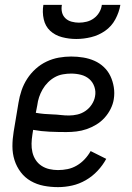

<svg xmlns="http://www.w3.org/2000/svg" viewBox="-20 -760 540 788"><path d="M218 8Q188 8 159.5 2.5Q131 -3 106.5 -17Q82 -31 65 -53.5Q48 -76 39.5 -103Q31 -130 31 -159.5Q31 -189 36 -219L56 -339Q60 -364 68.5 -389Q77 -414 91.5 -436.5Q106 -459 126.5 -477.5Q147 -496 171.5 -507.5Q196 -519 221.5 -523.5Q247 -528 272 -528Q297 -528 321.5 -524Q346 -520 367.5 -510.5Q389 -501 406 -485Q423 -469 433 -448Q443 -427 447 -402.5Q451 -378 447 -353Q444 -333 434 -313Q424 -293 409 -276.5Q394 -260 375 -248.5Q356 -237 335.5 -230Q315 -223 294 -220.5Q273 -218 252 -218Q218 -218 183.5 -219.5Q149 -221 116 -227L113 -208Q110 -189 109.5 -171Q109 -153 113 -135.5Q117 -118 126.5 -103.5Q136 -89 150.5 -79.5Q165 -70 182.5 -66Q200 -62 218 -62Q238 -62 257.5 -66Q277 -70 295 -80.5Q313 -91 327.5 -106.5Q342 -122 352 -140L416 -108Q402 -82 380.5 -59Q359 -36 332 -20.5Q305 -5 276 1.5Q247 8 218 8ZM263 -286Q280 -286 297.5 -290Q315 -294 330.5 -304.5Q346 -315 356.5 -331Q367 -347 370 -364Q374 -384 367.5 -403.5Q361 -423 346.5 -435.5Q332 -448 312.5 -453Q293 -458 272 -458Q256 -458 238.5 -455Q221 -452 205.5 -443.5Q190 -435 177 -422Q164 -409 155 -393.5Q146 -378 140.5 -361.5Q135 -345 133 -328L127 -297Q144 -294 161 -292.5Q178 -291 195 -290.5Q212 -290 229 -288Q246 -286 263 -286ZM293 -600Q263 -600 234.5 -607.5Q206 -615 186 -633.5Q166 -652 159.5 -681Q153 -710 158 -740H234Q231 -724 234.5 -709.5Q238 -695 248.5 -685Q259 -675 274 -671Q289 -667 304 -667Q320 -667 336 -671Q352 -675 365.5 -685Q379 -695 387.5 -709.5Q396 -724 398 -740H474Q469 -710 453.5 -681Q438 -652 411.5 -633.5Q385 -615 354 -607.5Q323 -600 293 -600Z"/></svg>

Font: Iosevka SS04
Style: Italic
Weight: 400
Italic angle: -9°
Monospace: yes
Designer: Belleve Invis
Foundry: Belleve Invis
Version: Version 19.0.0; ttfautohint (v1.8.4)